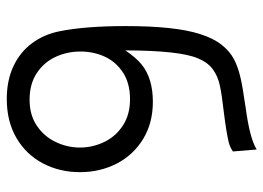

<svg xmlns="http://www.w3.org/2000/svg" viewBox="-127 -650 789 575"><g transform="rotate(90 267.5 -362.5)"><path d="M81.5 -565.4Q94.2 -606.4 113.8 -631.3Q133.3 -656.2 157.7 -668.9Q182.1 -681.6 215.8 -689Q238.3 -694.3 305.2 -704.1Q395.5 -716.3 427.7 -736.8L433.6 -665.5Q419.9 -656.2 405.3 -652.8Q375 -645.5 314.9 -638.2Q262.7 -632.3 235.1 -626.2Q207.5 -620.1 187.3 -605.2Q167 -590.3 154.8 -561Q131.3 -506.3 130.9 -343.3Q153.3 -376.5 174.3 -393.1Q215.8 -425.8 284.7 -425.8Q348.6 -425.8 396.5 -396.5Q444.3 -367.2 470 -317.4Q495.6 -267.6 495.6 -207.5Q495.6 -146.5 469.2 -96.4Q442.9 -46.4 393.3 -17.3Q343.8 11.7 276.4 11.7Q220.7 11.7 178.2 -8.3Q135.7 -28.3 109.4 -64Q83 -99.6 73.7 -146Q58.1 -223.1 58.1 -344.2Q58.1 -491.7 81.5 -565.4ZM134.3 -209Q134.3 -168.9 150.4 -134.3Q166.5 -99.6 199 -78.1Q231.4 -56.6 278.8 -56.6Q324.7 -56.6 356.9 -78.6Q389.2 -100.6 405.5 -135.3Q421.9 -169.9 421.9 -207.5Q421.9 -245.1 405.5 -279.5Q389.2 -314 356.4 -335.7Q323.7 -357.4 277.3 -357.4Q230 -357.4 197.8 -336.7Q165.5 -315.9 149.9 -282.2Q134.3 -248.5 134.3 -209Z"/></g></svg>

Font: NMS Futura Pro Book
Style: Regular
Weight: 400
Designer: Blend3rman
Version: Version 0.1